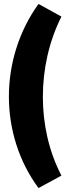

<svg xmlns="http://www.w3.org/2000/svg" viewBox="-20 -766 337 972"><path d="M175 186 291 123C227 0 197 -138 197 -276C197 -416 228 -557 291 -682L175 -746C76 -609 25 -443 25 -277C25 -113 75 51 175 186Z"/></svg>

Font: Fixel Display ExtraBold
Style: Regular
Weight: 800
Designer: AlfaBravo + MacPaw
Foundry: Kyrylo Tkachov, Marchela Mozhyna, Serhii Makarenko, Maria Weinstein, Zakhar Kryvoshyya
Version: Version 1.211